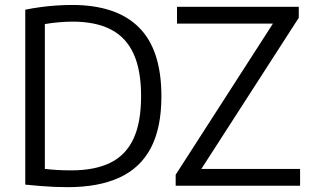

<svg xmlns="http://www.w3.org/2000/svg" viewBox="-20 -768 1292 794"><path d="M259.5 6Q231.5 6 204 4.8Q176.5 3.5 147 1.2Q117.5 -1 84.5 -4.5V-728Q114.5 -734 147.2 -738.5Q180 -743 213.2 -745.2Q246.5 -747.5 278 -747.5Q461 -747.5 554.2 -655Q647.5 -562.5 647.5 -370Q647.5 -239.5 604 -156.5Q560.5 -73.5 474.2 -33.8Q388 6 259.5 6ZM275.5 -63.5Q372 -63.5 436 -94.8Q500 -126 531.8 -193.8Q563.5 -261.5 563.5 -370.5Q563.5 -478 532.2 -546Q501 -614 438.2 -646.2Q375.5 -678.5 280.5 -678.5Q253.5 -678.5 224.5 -676Q195.5 -673.5 165.5 -668.5V-69.5Q191.5 -66.5 217.8 -65Q244 -63.5 275.5 -63.5ZM706.5 0V-45.5L1121 -689.5L1126.5 -670.5H712V-740H1215.5V-694.5L800.5 -50.5L795.5 -69.5H1221V0Z"/></svg>

Font: Encode Sans Condensed Thin
Style: Regular
Weight: 400
Version: Version 3.002